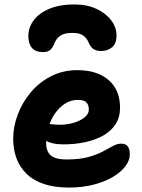

<svg xmlns="http://www.w3.org/2000/svg" viewBox="-20 -835 640 865"><path d="M291.4 10Q225.6 10 177.9 -6Q130.2 -22 99.6 -52Q69 -82 54.2 -122Q39.4 -162 39.4 -210Q39.4 -264 59.8 -318.5Q80.2 -373 118.2 -418.5Q156.2 -464 209.7 -491.5Q263.2 -519 329.4 -519Q386.2 -519 429.1 -499.8Q472 -480.6 496.4 -442.9Q520.8 -405.2 520.8 -349Q520.8 -306.6 500.7 -275.5Q480.6 -244.4 445.2 -224.4Q409.8 -204.4 363.7 -194.5Q317.6 -184.6 264.8 -184.6Q210.8 -184.6 181.9 -204.4Q153 -224.2 153 -250.2Q153 -264.4 159.7 -271.5Q166.4 -278.6 182 -278.6Q193 -278.6 208 -275.8Q223 -273 248.8 -273Q282.2 -273 311.9 -281.8Q341.6 -290.6 360.9 -306.1Q380.2 -321.6 380.2 -341Q380.2 -363 368.9 -374Q357.6 -385 331.2 -385Q299.8 -385 273.7 -368.5Q247.6 -352 228.2 -324.4Q208.8 -296.8 198.4 -261.8Q188 -226.8 188 -189.8Q188 -166.6 196.6 -150Q205.2 -133.4 225.5 -125Q245.8 -116.6 280.4 -116.6Q338.2 -116.6 377.3 -127.3Q416.4 -138 442.7 -152.2Q469 -166.4 488.5 -177.1Q508 -187.8 526.6 -187.8Q546.4 -187.8 555.6 -175.6Q564.8 -163.4 564.8 -138.8Q564.8 -112.8 544.9 -86.1Q525 -59.4 488.8 -38Q452.6 -16.6 402.4 -3.3Q352.2 10 291.4 10ZM315.2 -815Q371.4 -815 413.9 -795.4Q456.4 -775.8 480.7 -743.8Q505 -711.8 505 -675Q505 -639.4 485.2 -622.3Q465.4 -605.2 434.8 -605.2Q414 -605.2 400.7 -614.3Q387.4 -623.4 379.4 -643.2Q371.6 -662.6 355.4 -674.7Q339.2 -686.8 306.2 -686.8Q271.2 -686.8 253.3 -675.2Q235.4 -663.6 227 -643.8Q219 -622.8 207.7 -611.5Q196.4 -600.2 174.2 -600.2Q141 -600.2 124.3 -618.9Q107.6 -637.6 107.6 -671.4Q107.6 -711.2 131.8 -743.6Q156 -776 202.5 -795.5Q249 -815 315.2 -815Z"/></svg>

Font: Shantell Sans Light
Style: Regular
Weight: 300
Designer: Stephen Nixon, Anya Danilova, Shantell Martin
Foundry: Arrow Type
Version: Version 1.011;[c5ecc13dd]